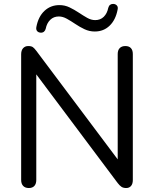

<svg xmlns="http://www.w3.org/2000/svg" viewBox="-20 -945 780 972"><path d="M125.9 6.9Q107.5 6.9 97.3 -3.8Q87.1 -14.5 87.1 -33.9V-669.7Q87.1 -690.1 97 -701Q106.9 -711.9 122.9 -711.9Q138.5 -711.9 146.3 -706.4Q154.1 -700.8 164.3 -687.1L599.7 -106.4H575.9V-671.6Q575.9 -691.1 586.1 -701.5Q596.3 -711.9 614.7 -711.9Q633 -711.9 642.7 -701.5Q652.4 -691.1 652.4 -671.6V-33.4Q652.4 -14.5 643.5 -3.8Q634.5 6.9 619 6.9Q604.5 6.9 595.2 0.9Q586 -5.2 575.8 -18.3L140.8 -599.1H163.7V-33.9Q163.7 -14.5 154 -3.8Q144.3 6.9 125.9 6.9ZM186.1 -779.6Q174.8 -780.1 168.2 -787.4Q161.6 -794.8 164 -808.1Q173.9 -860.9 205.2 -890.1Q236.5 -919.2 280.8 -919.2Q308.2 -919.2 332.2 -907.6Q356.2 -896 378.5 -881.2Q400.8 -866.3 421.3 -854.7Q441.8 -843.2 461.8 -843.2Q488.3 -843.2 505.4 -860.1Q522.5 -877 528 -905Q530.9 -915.8 537.6 -920.7Q544.2 -925.6 553.5 -925.2Q564.7 -924.7 571.6 -917.3Q578.4 -910 575.5 -896.7Q565.6 -844.4 535 -815Q504.5 -785.5 459.8 -785.5Q432.3 -785.5 407.8 -797.1Q383.3 -808.7 361.3 -823.6Q339.3 -838.4 318.5 -850Q297.8 -861.6 277.8 -861.6Q251.7 -861.6 234.4 -844.7Q217 -827.7 211.5 -799.8Q209.1 -790 202.5 -784.5Q195.8 -779.1 186.1 -779.6Z"/></svg>

Font: Nunito ExtraLight
Style: Regular
Weight: 200
Designer: Vernon Adams
Foundry: Vernon Adams
Version: Version 3.602